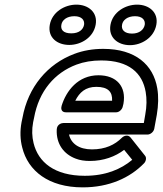

<svg xmlns="http://www.w3.org/2000/svg" viewBox="-20 -774 703 829"><path d="M551 -84C502 -43 436 -15 346 -15C215 -15 145 -74 125 -156C118 -184 117 -214 123 -246L127 -265C148 -382 217 -460 310 -495C342 -507 378 -513 417 -513C538 -513 595 -458 609 -377C614 -348 614 -315 607 -278L601 -243H255C245 -243 226 -237 225 -215C222 -152 256 -108 307 -89C325 -82 345 -79 368 -79C427 -79 478 -98 516 -127ZM278 -193H617C628 -193 643 -203 646 -218L657 -278C664 -320 665 -358 659 -393C642 -494 565 -563 426 -563C382 -563 339 -556 300 -541C186 -498 101 -399 77 -265L73 -246C66 -208 67 -171 76 -137C101 -36 190 35 337 35C451 35 541 -6 602 -69C610 -77 614 -93 606 -102L544 -180C532 -195 514 -187 506 -179C476 -149 435 -129 377 -129C321 -129 287 -154 278 -193ZM513 -326C526 -400 484 -449 405 -449C317 -449 266 -382 246 -317C243 -307 243 -289 265 -289H481C496 -289 508 -303 510 -314ZM464 -339H305C323 -375 349 -399 396 -399C447 -399 466 -377 464 -339ZM288 -630C253 -630 241 -646 245 -667C248 -687 268 -704 301 -704C333 -704 346 -687 343 -667C339 -646 321 -630 288 -630ZM279 -580C330 -580 383 -612 393 -667C403 -721 361 -754 310 -754C259 -754 205 -722 195 -667C185 -611 228 -580 279 -580ZM550 -629C517 -629 503 -646 507 -667C510 -687 530 -704 563 -704C595 -704 608 -687 605 -667C601 -646 582 -629 550 -629ZM541 -579C592 -579 645 -612 655 -667C665 -721 623 -754 572 -754C521 -754 467 -722 457 -667C447 -612 489 -579 541 -579Z"/></svg>

Font: Asimov
Style: WidOuIt
Weight: 500
Designer: Google
Version: Version 2.000980; 2014